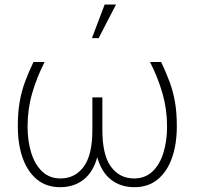

<svg xmlns="http://www.w3.org/2000/svg" viewBox="-20 -795 851 826"><path d="M238.8 10.3Q179.7 10.3 139.2 -22.9Q98.6 -56.2 77.6 -115.2Q56.6 -174.3 56.6 -252.4Q56.6 -310.5 64.5 -356Q72.3 -401.4 87.4 -442.4Q102.5 -483.4 124 -528.3H171.9Q138.2 -462.4 118.4 -393.8Q98.6 -325.2 98.6 -251Q98.6 -188 114.5 -137.2Q130.4 -86.4 161.9 -56.9Q193.4 -27.3 240.2 -27.3Q302.7 -27.3 340.1 -77.9Q377.4 -128.4 377.4 -235.4V-376H420.4V-235.4Q420.4 -128.4 457.3 -77.9Q494.1 -27.3 557.1 -27.3Q604 -27.3 635.5 -56.9Q667 -86.4 682.9 -137.2Q698.7 -188 698.7 -251Q698.7 -324.7 679 -393.3Q659.2 -461.9 625.5 -528.3H673.3Q694.8 -482.9 710 -441.9Q725.1 -400.9 732.9 -355.5Q740.7 -310.1 740.7 -252.4Q740.7 -174.3 719.7 -115.2Q698.7 -56.2 658 -22.9Q617.2 10.3 558.6 10.3Q499.5 10.3 458.3 -21.5Q417 -53.2 398.4 -118.2Q379.9 -53.2 338.6 -21.5Q297.4 10.3 238.8 10.3ZM375.5 -630.9 430.2 -775.4H479L404.3 -630.9Z"/></svg>

Font: Roboto Slab ExtraLight
Style: Regular
Weight: 250
Designer: Google
Version: Version 2.000; ttfautohint (v1.8.1.43-b0c9)